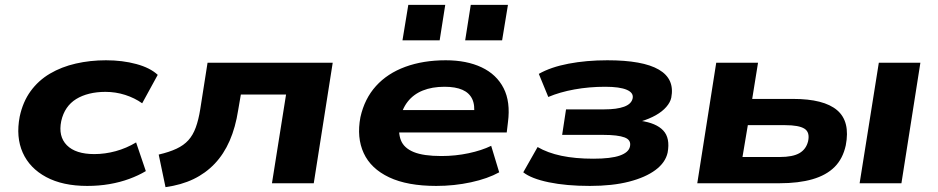

<svg xmlns="http://www.w3.org/2000/svg" viewBox="-20 -754 3859 790"><path d="M339 11Q238 11 170 -25.5Q102 -62 73.5 -126Q45 -190 61 -274Q74 -335 106 -379Q138 -423 185.5 -451Q233 -479 292 -492.5Q351 -506 416 -506Q484 -506 541 -490.5Q598 -475 629 -446L565 -329Q534 -351 495 -363.5Q456 -376 414 -376Q378 -376 347.5 -368.5Q317 -361 293.5 -346.5Q270 -332 254.5 -309.5Q239 -287 232 -256Q219 -193 255 -156.5Q291 -120 368 -120Q412 -120 456 -132Q500 -144 540 -168L580 -50Q550 -32 512 -18Q474 -4 430.5 3.5Q387 11 339 11Z M661 16 633 -118Q676 -128 706 -142Q736 -156 755 -177Q774 -198 785.5 -229.5Q797 -261 804 -305L834 -496H1349L1271 0H1099L1157 -365H971L960 -301Q949 -230 925 -175Q901 -120 863.5 -80.5Q826 -41 776 -17Q726 7 661 16Z M1775 11Q1656 11 1581 -24.5Q1506 -60 1476.5 -124Q1447 -188 1463 -272Q1480 -348 1527 -400Q1574 -452 1647.5 -479Q1721 -506 1814 -506Q1900 -506 1961.5 -477Q2023 -448 2052 -391.5Q2081 -335 2070 -251L2065 -209H1593L1606 -301H1955L1930 -281Q1935 -321 1923 -346.5Q1911 -372 1882.5 -384.5Q1854 -397 1809 -397Q1758 -397 1719.5 -381.5Q1681 -366 1657 -335Q1633 -304 1625 -259V-256Q1617 -209 1629.5 -177Q1642 -145 1682 -128.5Q1722 -112 1796 -112Q1854 -112 1908 -123.5Q1962 -135 2001 -154L2034 -45Q1987 -19 1918 -4Q1849 11 1775 11ZM1894 -588 1917 -734H2070L2046 -588ZM1636 -588 1660 -734H1812L1789 -588Z M2407 11Q2310 11 2238 -4Q2166 -19 2133 -45L2192 -149Q2233 -125 2290 -113Q2347 -101 2421 -101Q2494 -101 2530.5 -114Q2567 -127 2572 -151Q2578 -178 2550 -188.5Q2522 -199 2463 -199H2293L2309 -304H2467Q2518 -304 2548 -315Q2578 -326 2583 -349Q2588 -372 2559 -384.5Q2530 -397 2470 -397Q2404 -397 2343.5 -386Q2283 -375 2236 -355L2197 -450Q2246 -478 2319.5 -492Q2393 -506 2479 -506Q2625 -506 2691 -467.5Q2757 -429 2742 -352Q2738 -333 2721.5 -314Q2705 -295 2678.5 -280Q2652 -265 2616 -254L2615 -257Q2680 -248 2709 -217Q2738 -186 2727 -126Q2718 -85 2677 -54.5Q2636 -24 2568 -6.5Q2500 11 2407 11Z M2849 0 2927 -496H3099L3075 -347H3243Q3370 -347 3424.5 -300.5Q3479 -254 3460 -156Q3448 -101 3414 -67Q3380 -33 3323 -16.5Q3266 0 3187 0ZM3035 -108H3188Q3242 -108 3269.5 -124Q3297 -140 3305 -173Q3313 -210 3290 -224.5Q3267 -239 3211 -239H3057ZM3517 0 3596 -496H3767L3689 0Z"/></svg>

Font: Nunito Sans 10pt Expanded ExtraBold
Style: Italic
Weight: 800
Width: 7
Italic angle: -9°
Designer: Vernon Adams
Foundry: Vernon Adams
Version: Version 3.101;gftools[0.9.27]